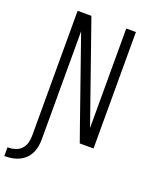

<svg xmlns="http://www.w3.org/2000/svg" viewBox="-221 -825 894 1139"><g transform="rotate(20 226.0 -256.0)"><path d="M-48 223V168H-43Q-20 168 1.5 161Q23 154 38.5 137.5Q54 121 60 99Q66 77 66 55V-735H153L373 -107V-735H434V0H347L312 -99L127 -628V55Q127 77 123 99.5Q119 122 109 142.5Q99 163 82.5 179Q66 195 45.5 205Q25 215 2.5 219Q-20 223 -43 223Z"/></g></svg>

Font: Iosevka SS18 Light
Style: Regular
Weight: 300
Monospace: yes
Designer: Belleve Invis
Foundry: Belleve Invis
Version: Version 25.1.1; ttfautohint (v1.8.4)